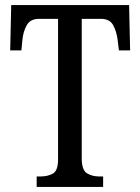

<svg xmlns="http://www.w3.org/2000/svg" viewBox="-20 -734 551 754"><path d="M124 0V-41H139Q168 -41 188 -52.5Q208 -64 208 -108V-660H133Q99 -660 85 -635Q71 -610 68 -577L64 -536H20L24 -714H487L491 -536H447L442 -577Q438 -610 424.5 -635Q411 -660 376 -660H301V-113Q301 -66 321.5 -53.5Q342 -41 370 -41H385V0Z"/></svg>

Font: Noto Serif ExtraCondensed
Style: Regular
Weight: 400
Width: 2
Designer: Monotype Design Team
Foundry: Monotype Imaging Inc.
Version: Version 2.015